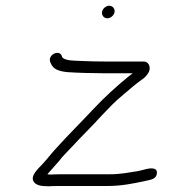

<svg xmlns="http://www.w3.org/2000/svg" viewBox="-20 -659 606 671"><path d="M336.8 -618.5C334 -606.5 342.8 -595 354.9 -595C366.1 -595 377.5 -604.3 380.1 -615.5C382.9 -627.5 374.1 -639 362 -639C350.8 -639 339.4 -629.7 336.8 -618.5ZM155.3 -443 157.9 -437C166 -417.1 185 -410.3 214 -407C251.5 -404.5 298.9 -403 340 -403H444C439.3 -399.7 434 -395.7 428.3 -391C386 -356.6 345.6 -319.4 307.4 -279C264.5 -232.9 217.8 -187 176.5 -141C158 -121.4 145.8 -103.9 128.9 -86C117.1 -72.9 88.4 -48.6 95.6 -28.5C101.6 -11.7 123.3 -8 148.8 -8C159 -8.7 172.4 -9 189.1 -9H354.1C404.3 -9 443.1 -17.1 485 -26C503.8 -31 525.8 -30.6 528.3 -53.5C530.8 -75.5 502.9 -72.1 483.2 -66L462.1 -61C429.7 -56.2 402.7 -50 363.5 -50H198.5C181.2 -50 167.5 -49.7 157.3 -49C153.3 -49 149.4 -49.3 145.5 -50C160.1 -67 170.9 -78.4 186.2 -96C199.2 -113.8 214.2 -127.2 230.5 -145C264 -181.5 302.5 -218.5 336.1 -256L372.9 -294C385 -306 398 -317.7 412 -329C431.7 -346.7 457.6 -367.8 476 -381C486.2 -387.7 494.2 -396.3 500 -407C508.4 -424.6 499.4 -444 482.5 -444H349.5C321.6 -444 290.2 -444.7 263 -446C236.4 -447.2 213.7 -446.7 200.3 -456C197.5 -457.6 196.6 -462.1 195.4 -465C185 -486.5 147 -467.2 155.3 -443Z"/></svg>

Font: HoneyBee
Style: SeLitIt
Weight: 300
Foundry: Cannot Into Space Fonts
Version: Version 0.89